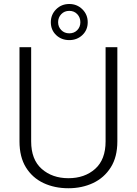

<svg xmlns="http://www.w3.org/2000/svg" viewBox="-20 -952 698 981"><path d="M519.5 -710.9H579.6V-229.5Q579.6 -149.9 545.9 -96.7Q512.2 -43.5 455.6 -16.8Q398.9 9.8 329.6 9.8Q258.8 9.8 202.1 -16.8Q145.5 -43.5 112.5 -96.7Q79.6 -149.9 79.6 -229.5V-710.9H139.2V-229.5Q139.2 -136.7 193.1 -89.1Q247.1 -41.5 329.6 -41.5Q412.6 -41.5 466.1 -89.1Q519.5 -136.7 519.5 -229.5ZM239.7 -838.4Q239.7 -877.4 266.8 -904.5Q293.9 -931.6 334 -931.6Q373.5 -931.6 400.9 -904.5Q428.2 -877.4 428.2 -838.4Q428.2 -798.8 400.9 -772.9Q373.5 -747.1 334 -747.1Q293.9 -747.1 266.8 -772.9Q239.7 -798.8 239.7 -838.4ZM276.9 -838.4Q276.9 -814.9 293 -798.3Q309.1 -781.7 334 -781.7Q358.9 -781.7 374.8 -798.1Q390.6 -814.5 390.6 -838.4Q390.6 -862.8 374.8 -879.6Q358.9 -896.5 334 -896.5Q309.1 -896.5 293 -879.6Q276.9 -862.8 276.9 -838.4Z"/></svg>

Font: Vazirmatn FD ExtraLight
Style: Regular
Weight: 200
Designer: Saber Rastikerdar
Foundry: Saber Rastikerdar
Version: Version 33.003